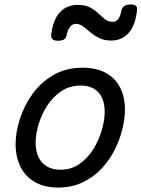

<svg xmlns="http://www.w3.org/2000/svg" viewBox="-20 -823 635 862"><path d="M241 19Q179 19 136 -6Q93 -31 71.5 -75.5Q50 -120 50 -176Q50 -229 69 -288.5Q88 -348 125.5 -400.5Q163 -453 219.5 -486Q276 -519 351 -519Q413 -519 455.5 -495.5Q498 -472 519.5 -429.5Q541 -387 541 -331Q541 -291 529.5 -243.5Q518 -196 494.5 -149.5Q471 -103 435 -65Q399 -27 350.5 -4Q302 19 241 19ZM251 -61Q300 -61 337 -87Q374 -113 399 -153.5Q424 -194 437 -238.5Q450 -283 450 -321Q450 -360 437 -386Q424 -412 400 -425.5Q376 -439 343 -439Q293 -439 255 -413.5Q217 -388 191.5 -348Q166 -308 153 -264Q140 -220 140 -183Q140 -144 153.5 -116.5Q167 -89 192 -75Q217 -61 251 -61ZM240 -640Q207 -640 210 -668Q218 -734 248.5 -767.5Q279 -801 330 -801Q363 -801 384.5 -789.5Q406 -778 421.5 -763Q437 -748 451.5 -736.5Q466 -725 487 -725Q501 -725 511 -738Q521 -751 525 -776Q531 -803 568 -803Q584 -803 590.5 -796.5Q597 -790 595 -776Q588 -710 558 -675.5Q528 -641 479 -641Q447 -641 424.5 -652.5Q402 -664 385 -678.5Q368 -693 353 -704.5Q338 -716 320 -716Q305 -716 294 -701.5Q283 -687 278 -661Q276 -651 266.5 -645.5Q257 -640 240 -640Z"/></svg>

Font: Playwrite IE
Style: Regular
Weight: 400
Designer: Veronika Burian, José Scaglione
Foundry: TypeTogether
Version: Version 1.002